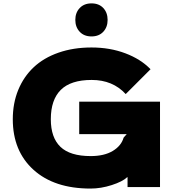

<svg xmlns="http://www.w3.org/2000/svg" viewBox="-20 -1099 1051 1129"><path d="M920.9 -501V1H730V-57.1H728Q700.7 -31.2 637.2 -10.7Q573.7 9.8 512.2 9.8Q298.8 9.8 177 -100.6Q55.2 -210.9 55.2 -397.9Q55.2 -492.2 87.2 -570.1Q119.1 -647.9 178 -703.4Q236.8 -758.8 324 -789.3Q411.1 -819.8 518.1 -819.8Q626.5 -819.8 717 -785.6Q807.6 -751.5 865.2 -691.9L719.2 -545.9Q643.1 -628.9 519 -628.9Q396.5 -628.9 337.6 -570.6Q278.8 -512.2 278.8 -397.9Q278.8 -290 335.4 -235.6Q392.1 -181.2 513.2 -181.2Q592.8 -181.2 643.1 -211.4Q693.4 -241.7 707 -290L725.1 -310.1H445.8V-501ZM518.1 -884.8Q474.1 -884.8 448.5 -912.4Q422.9 -939.9 422.9 -981.9Q422.9 -1024.4 448.7 -1051.8Q474.6 -1079.1 518.1 -1079.1Q562 -1079.1 587.4 -1051.8Q612.8 -1024.4 612.8 -981.9Q612.8 -939.5 587.2 -912.1Q561.5 -884.8 518.1 -884.8Z"/></svg>

Font: Sinkin Sans 900 X Black
Style: Regular
Weight: 950
Designer: Keith Bates
Foundry: K-Type
Version: Sinkin Sans (version 1.0)  by Keith Bates   •   © 2014   www